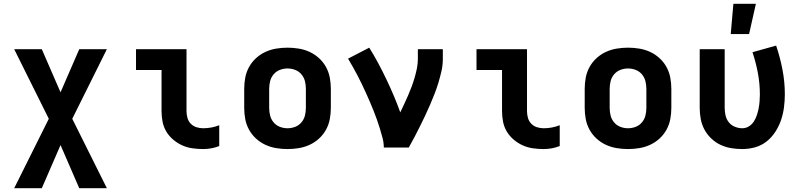

<svg xmlns="http://www.w3.org/2000/svg" viewBox="-20 -780 4240 1015"><path d="M55 215 238 -152 55 -520H201L300 -292L399 -520H545L362 -152L545 215H399L300 -13L201 215Z M1054 8Q1026 8 997.5 4Q969 0 943.5 -11.5Q918 -23 896 -41.5Q874 -60 859.5 -84Q845 -108 839.5 -136Q834 -164 834 -192V-410H699V-520H966V-192Q966 -174 971 -156.5Q976 -139 988.5 -126Q1001 -113 1018.5 -107.5Q1036 -102 1054 -102Q1076 -102 1097.5 -106Q1119 -110 1139 -118V-8Q1119 0 1097.5 4Q1076 8 1054 8Z M1500 8Q1470 8 1440 3Q1410 -2 1383 -14.5Q1356 -27 1333.5 -47.5Q1311 -68 1296.5 -94.5Q1282 -121 1276.5 -150.5Q1271 -180 1271 -210V-310Q1271 -340 1276.5 -369.5Q1282 -399 1296.5 -425.5Q1311 -452 1333.5 -472.5Q1356 -493 1383 -505.5Q1410 -518 1440 -523Q1470 -528 1500 -528Q1530 -528 1560 -523Q1590 -518 1617 -505.5Q1644 -493 1666.5 -472.5Q1689 -452 1703.5 -425.5Q1718 -399 1723.5 -369.5Q1729 -340 1729 -310V-210Q1729 -180 1723.5 -150.5Q1718 -121 1703.5 -94.5Q1689 -68 1666.5 -47.5Q1644 -27 1617 -14.5Q1590 -2 1560 3Q1530 8 1500 8ZM1500 -102Q1521 -102 1540.5 -109.5Q1560 -117 1573.5 -133Q1587 -149 1592 -169Q1597 -189 1597 -210V-310Q1597 -331 1592 -351Q1587 -371 1573.5 -387Q1560 -403 1540.5 -410.5Q1521 -418 1500 -418Q1479 -418 1459.5 -410.5Q1440 -403 1426.5 -387Q1413 -371 1408 -351Q1403 -331 1403 -310V-210Q1403 -189 1408 -169Q1413 -149 1426.5 -133Q1440 -117 1459.5 -109.5Q1479 -102 1500 -102Z M2009 0Q2009 -25 2002.5 -50Q1996 -75 1988.5 -99.5Q1981 -124 1972.5 -148Q1964 -172 1954.5 -195.5Q1945 -219 1935 -242.5Q1925 -266 1914.5 -289Q1904 -312 1893 -335Q1882 -358 1870 -381Q1858 -404 1845.5 -426Q1833 -448 1820 -470L1932 -528Q1957 -488 1979.5 -446Q2002 -404 2022.5 -361Q2043 -318 2061.5 -274.5Q2080 -231 2096 -186Q2107 -209 2117.5 -231.5Q2128 -254 2138 -277Q2148 -300 2156.5 -323Q2165 -346 2172 -370Q2179 -394 2184 -418.5Q2189 -443 2189 -468V-520H2321V-468Q2321 -436 2314 -405Q2307 -374 2298 -344Q2289 -314 2277.5 -284.5Q2266 -255 2253.5 -226Q2241 -197 2227.5 -168.5Q2214 -140 2200 -112Q2186 -84 2171.5 -56Q2157 -28 2141 0Z M2854 8Q2826 8 2797.5 4Q2769 0 2743.5 -11.5Q2718 -23 2696 -41.5Q2674 -60 2659.5 -84Q2645 -108 2639.5 -136Q2634 -164 2634 -192V-410H2499V-520H2766V-192Q2766 -174 2771 -156.5Q2776 -139 2788.5 -126Q2801 -113 2818.5 -107.5Q2836 -102 2854 -102Q2876 -102 2897.5 -106Q2919 -110 2939 -118V-8Q2919 0 2897.5 4Q2876 8 2854 8Z M3300 8Q3270 8 3240 3Q3210 -2 3183 -14.5Q3156 -27 3133.5 -47.5Q3111 -68 3096.5 -94.5Q3082 -121 3076.5 -150.5Q3071 -180 3071 -210V-310Q3071 -340 3076.5 -369.5Q3082 -399 3096.5 -425.5Q3111 -452 3133.5 -472.5Q3156 -493 3183 -505.5Q3210 -518 3240 -523Q3270 -528 3300 -528Q3330 -528 3360 -523Q3390 -518 3417 -505.5Q3444 -493 3466.5 -472.5Q3489 -452 3503.5 -425.5Q3518 -399 3523.5 -369.5Q3529 -340 3529 -310V-210Q3529 -180 3523.5 -150.5Q3518 -121 3503.5 -94.5Q3489 -68 3466.5 -47.5Q3444 -27 3417 -14.5Q3390 -2 3360 3Q3330 8 3300 8ZM3300 -102Q3321 -102 3340.5 -109.5Q3360 -117 3373.5 -133Q3387 -149 3392 -169Q3397 -189 3397 -210V-310Q3397 -331 3392 -351Q3387 -371 3373.5 -387Q3360 -403 3340.5 -410.5Q3321 -418 3300 -418Q3279 -418 3259.5 -410.5Q3240 -403 3226.5 -387Q3213 -371 3208 -351Q3203 -331 3203 -310V-210Q3203 -189 3208 -169Q3213 -149 3226.5 -133Q3240 -117 3259.5 -109.5Q3279 -102 3300 -102Z M3904 8Q3874 8 3844.5 3Q3815 -2 3788.5 -14.5Q3762 -27 3740 -48Q3718 -69 3704 -95Q3690 -121 3684.5 -150.5Q3679 -180 3679 -210V-520H3811V-210Q3811 -190 3815.5 -170Q3820 -150 3832.5 -134Q3845 -118 3864.5 -110Q3884 -102 3904 -102Q3923 -102 3939 -112Q3955 -122 3965 -137.5Q3975 -153 3981 -171Q3987 -189 3990.5 -207Q3994 -225 3995.5 -243.5Q3997 -262 3997 -281Q3997 -338 3986.5 -394Q3976 -450 3958 -504L4083 -539Q4104 -477 4116.5 -412Q4129 -347 4129 -282Q4129 -247 4124.5 -212.5Q4120 -178 4109 -145.5Q4098 -113 4079 -83.5Q4060 -54 4033 -32.5Q4006 -11 3972.5 -1.5Q3939 8 3904 8ZM3843 -600 3857 -760H3976L3940 -600Z"/></svg>

Font: Iosevka Extrabold Extended
Style: Regular
Weight: 800
Width: 7
Monospace: yes
Designer: Belleve Invis
Foundry: Belleve Invis
Version: Version 32.5.0; ttfautohint (v1.8.4)